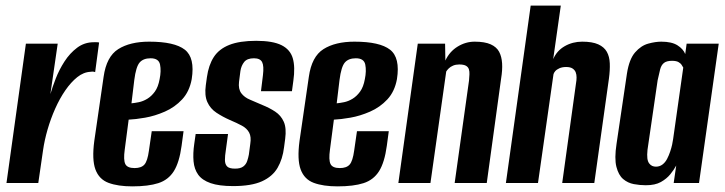

<svg xmlns="http://www.w3.org/2000/svg" viewBox="-20 -650 2574 682"><path d="M3 0 72 -495H185L159 -316Q166 -340 178 -371Q190 -402 209 -431.5Q228 -461 254 -480.5Q280 -500 313 -500Q317 -500 323 -500Q329 -500 332 -499L318 -394Q316 -395 311.5 -395.5Q307 -396 302 -395Q277 -394 254.5 -376Q232 -358 212 -329Q192 -300 176 -264Q160 -228 149 -190Q138 -152 133 -117L116 0Z M450 12Q399 12 365.5 -0.5Q332 -13 319 -48Q306 -83 315 -150L348 -377Q358 -449 400 -475.5Q442 -502 510 -502Q600 -502 636.5 -473.5Q673 -445 661 -369Q653 -325 627 -297Q601 -269 565.5 -253.5Q530 -238 495.5 -232Q461 -226 437 -225L423 -118Q418 -82 425 -67.5Q432 -53 458 -53Q482 -53 493 -65.5Q504 -78 509 -115L519 -184H632L625 -132Q617 -73 597.5 -42Q578 -11 542.5 0.5Q507 12 450 12ZM447 -283Q458 -284 473 -287Q488 -290 503 -299Q518 -308 530 -324.5Q542 -341 547 -369Q553 -398 548.5 -420.5Q544 -443 515 -443Q489 -443 476 -428Q463 -413 457 -366Z M808 11Q758 11 728 0.5Q698 -10 684 -29.5Q670 -49 667.5 -77Q665 -105 670 -139L675 -174H790L782 -115Q779 -97 779 -82Q779 -67 786.5 -59Q794 -51 815 -51Q834 -51 844 -58.5Q854 -66 858 -78Q862 -90 864 -101L869 -139Q873 -164 865 -179Q857 -194 839.5 -203.5Q822 -213 796 -224Q771 -235 749 -249.5Q727 -264 716.5 -287.5Q706 -311 711 -347L715 -376Q721 -419 739.5 -447.5Q758 -476 794.5 -490.5Q831 -505 890 -505Q949 -505 980 -489.5Q1011 -474 1020 -443Q1029 -412 1022 -363L1017 -326H907L914 -383Q918 -416 911 -429.5Q904 -443 882 -443Q858 -443 847.5 -430Q837 -417 834 -398L829 -359Q826 -334 837 -319Q848 -304 869 -295.5Q890 -287 912 -277Q937 -267 957.5 -253.5Q978 -240 988 -217.5Q998 -195 993 -157L989 -127Q984 -85 966 -54Q948 -23 910.5 -6Q873 11 808 11Z M1179 12Q1128 12 1094.5 -0.5Q1061 -13 1048 -48Q1035 -83 1044 -150L1077 -377Q1087 -449 1129 -475.5Q1171 -502 1239 -502Q1329 -502 1365.5 -473.5Q1402 -445 1390 -369Q1382 -325 1356 -297Q1330 -269 1294.5 -253.5Q1259 -238 1224.5 -232Q1190 -226 1166 -225L1152 -118Q1147 -82 1154 -67.5Q1161 -53 1187 -53Q1211 -53 1222 -65.5Q1233 -78 1238 -115L1248 -184H1361L1354 -132Q1346 -73 1326.5 -42Q1307 -11 1271.5 0.5Q1236 12 1179 12ZM1176 -283Q1187 -284 1202 -287Q1217 -290 1232 -299Q1247 -308 1259 -324.5Q1271 -341 1276 -369Q1282 -398 1277.5 -420.5Q1273 -443 1244 -443Q1218 -443 1205 -428Q1192 -413 1186 -366Z M1395 0 1464 -495H1561L1562 -435Q1577 -467 1605.5 -484.5Q1634 -502 1666 -502Q1702 -502 1723 -492.5Q1744 -483 1753 -466Q1762 -449 1763.5 -425Q1765 -401 1760 -371L1709 0H1595L1646 -364Q1647 -376 1647.5 -386Q1648 -396 1645.5 -404Q1643 -412 1635 -416.5Q1627 -421 1611 -421Q1599 -421 1589.5 -417Q1580 -413 1574 -407Q1568 -401 1565 -396L1509 0Z M1777 0 1865 -630H1972L1945 -440Q1958 -470 1986 -486Q2014 -502 2048 -502Q2084 -502 2105 -492.5Q2126 -483 2135.5 -466Q2145 -449 2146 -425Q2147 -401 2143 -371L2091 0H1977L2026 -354Q2028 -365 2028 -375Q2028 -385 2025 -393Q2022 -401 2014 -406.5Q2006 -412 1991 -412Q1977 -412 1967 -407.5Q1957 -403 1952 -397Q1947 -391 1946 -386L1891 0Z M2274 8Q2253 8 2231.5 4Q2210 0 2193.5 -14Q2177 -28 2169.5 -57.5Q2162 -87 2170 -139L2207 -389Q2215 -440 2236 -464Q2257 -488 2282.5 -495Q2308 -502 2329 -502Q2366 -502 2386.5 -489Q2407 -476 2414 -458L2419 -495H2533L2463 0H2373L2382 -62Q2374 -47 2361 -31Q2348 -15 2327.5 -3.5Q2307 8 2274 8ZM2310 -58Q2323 -58 2333 -65.5Q2343 -73 2349.5 -85.5Q2356 -98 2360.5 -111.5Q2365 -125 2367.5 -136.5Q2370 -148 2371 -156L2407 -410Q2405 -413 2401.5 -419Q2398 -425 2390 -429.5Q2382 -434 2367 -434Q2348 -434 2338.5 -426.5Q2329 -419 2325 -404Q2321 -389 2316 -365L2280 -118Q2278 -99 2279.5 -87.5Q2281 -76 2286 -69.5Q2291 -63 2297 -60.5Q2303 -58 2310 -58Z"/></svg>

Font: Alumni Sans
Style: Bold Italic
Weight: 700
Italic angle: -8°
Designer: Robert E. Leuschke
Foundry: Robert E. Leuschke
Version: Version 1.016